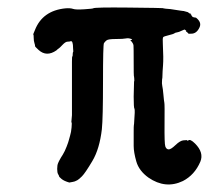

<svg xmlns="http://www.w3.org/2000/svg" viewBox="-20 -467 587 507"><path d="M136 -42 141 -51Q141 -51 146 -59Q151 -67 156 -80Q161 -93 161.5 -96Q162 -99 165 -108.5Q168 -118 169 -130.5Q170 -143 169 -143.5Q168 -144 169 -151.5Q170 -159 170 -163Q170 -167 170 -200Q170 -289 170 -303.5Q170 -318 171 -318Q172 -318 172 -323.5Q172 -329 173 -329.5Q174 -330 173 -339Q173 -361 166 -358Q164 -357 158.5 -357Q153 -357 145 -348.5Q137 -340 135 -339Q133 -338 129 -334Q103 -316 82 -335Q72 -344 72.5 -345.5Q73 -347 71 -353Q69 -359 69 -367Q69 -375 68 -375.5Q67 -376 72 -387Q92 -439 153 -445Q166 -446 173 -443.5Q180 -441 202.5 -442.5Q225 -444 226 -445Q229 -448 319.5 -447Q410 -446 410 -445.5Q410 -445 418 -444Q426 -443 430 -443Q451 -440 456 -439Q461 -438 463.5 -438Q466 -438 466.5 -437.5Q467 -437 472 -436Q477 -435 478 -433.5Q479 -432 481 -431.5Q483 -431 483.5 -431Q484 -431 483.5 -430Q483 -429 484 -429Q485 -429 485 -428Q485 -426 489 -422Q497 -420 497 -420.5Q497 -421 498 -420Q513 -408 507 -395Q499 -377 483 -378Q479 -378 478 -378Q477 -378 477 -379Q477 -380 476 -380Q475 -380 474.5 -380Q474 -380 475 -381.5Q476 -383 472 -383Q471 -383 471.5 -385Q472 -387 470.5 -387Q469 -387 468.5 -388.5Q468 -390 460 -386Q452 -382 447.5 -381.5Q443 -381 440.5 -379Q438 -377 425.5 -374Q413 -371 411 -369Q409 -366 410 -351Q412 -313 410.5 -294.5Q409 -276 409 -268.5Q409 -261 408 -257Q407 -246 408.5 -240Q410 -234 411.5 -217Q413 -200 414 -195.5Q415 -191 414.5 -139.5Q414 -88 416.5 -80.5Q419 -73 425 -72.5Q431 -72 443.5 -84Q456 -96 465 -96.5Q474 -97 474 -97Q475 -94 477 -96Q482 -101 495 -88Q519 -64 509 -40Q494 -5 463 11Q417 33 372 2Q347 -16 340 -40.5Q333 -65 333 -81.5Q333 -98 333 -104.5Q333 -111 333 -117Q333 -135 333.5 -136.5Q334 -138 334 -140Q337 -178 335 -180Q333 -182 333 -212L334 -252Q335 -252 334.5 -259Q334 -266 333.5 -266.5Q333 -267 333 -304Q333 -341 332.5 -347Q332 -353 324 -361Q332 -362 327 -364Q319 -367 312.5 -365.5Q306 -364 286 -364Q266 -364 261.5 -360.5Q257 -357 254.5 -353Q252 -349 252 -252Q252 -155 249 -126Q243 -74 224 -42Q205 -10 196.5 -1.5Q188 7 184 9Q180 11 177.5 12Q175 13 163 15Q149 11 142.5 5.5Q136 0 136 -1.5Q136 -3 133.5 -7Q131 -11 131 -21Q131 -31 133.5 -36.5Q136 -42 136 -42Z"/></svg>

Font: TT2020 Style E
Style: Regular
Weight: 400
Version: Version 00.2